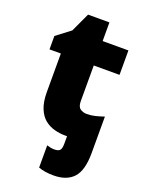

<svg xmlns="http://www.w3.org/2000/svg" viewBox="-166 -743 810 1064"><g transform="rotate(20 239.5 -211.5)"><path d="M287 240Q234 240 198 226V95Q207 98 218.5 100.5Q230 103 242 103Q265 103 274.5 93.5Q284 84 284 53V10H271Q240 10 208.5 1.5Q177 -7 151.5 -27.5Q126 -48 110.5 -86Q95 -124 95 -182V-409H28V-488L111 -551L163 -663H289V-553H441V-409H289V-199Q289 -166 305.5 -154.5Q322 -143 344 -143Q369 -143 393.5 -149Q418 -155 444 -164V51Q444 153 404.5 196.5Q365 240 287 240Z"/></g></svg>

Font: Noto Sans Black
Style: Regular
Weight: 900
Designer: Monotype Design Team
Foundry: Monotype Imaging Inc.
Version: Version 2.007